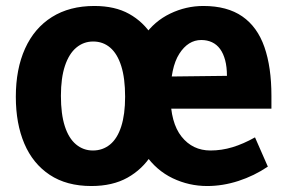

<svg xmlns="http://www.w3.org/2000/svg" viewBox="-20 -606 951 643"><path d="M286 17Q203 17 146.5 -20.5Q90 -58 61.5 -125Q33 -192 33 -282Q33 -375 64 -443.5Q95 -512 154 -549Q213 -586 296 -586Q365 -586 412.5 -559.5Q460 -533 490 -486H463Q497 -535 550 -560.5Q603 -586 661 -586Q741 -586 791.5 -551Q842 -516 865.5 -448.5Q889 -381 889 -285V-242H483L485 -349L740 -352Q740 -382 734 -404.5Q728 -427 717 -442Q706 -457 690 -464.5Q674 -472 654 -472Q610 -472 580.5 -426Q551 -380 551 -286Q551 -195 588 -148.5Q625 -102 685 -102Q722 -102 758.5 -113Q795 -124 834 -146L877 -48Q831 -17 778.5 0Q726 17 674 17Q613 17 558.5 -9Q504 -35 467 -88H488Q457 -39 407 -11Q357 17 286 17ZM291 -102Q324 -102 348.5 -122Q373 -142 386 -182.5Q399 -223 399 -282Q399 -344 386 -385Q373 -426 349 -446.5Q325 -467 292 -467Q260 -467 235.5 -446.5Q211 -426 197.5 -385.5Q184 -345 184 -285Q184 -224 197 -183.5Q210 -143 234.5 -122.5Q259 -102 291 -102Z"/></svg>

Font: Yaldevi ExtraLight
Style: Bold
Weight: 700
Version: Version 1.100